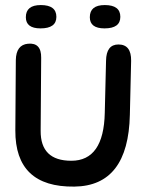

<svg xmlns="http://www.w3.org/2000/svg" viewBox="-20 -688 560 740"><path d="M480.5 -245.6 485.4 -453.6Q486.3 -516.6 436.5 -516.6Q389.6 -516.6 388.7 -453.6L383.8 -252.9Q379.9 -68.4 254.9 -68.4Q135.7 -68.4 136.7 -184.1L138.7 -465.3Q139.6 -524.4 87.9 -519.5Q42 -515.1 41 -456.5L39.1 -185.5Q38.1 34.2 266.6 31.2Q474.6 28.8 480.5 -245.6ZM383.8 -668.5Q326.2 -668.5 326.2 -621.6Q326.2 -578.6 382.8 -578.6Q443.8 -578.6 443.8 -623Q443.8 -668.5 383.8 -668.5ZM137.2 -668.5Q79.6 -668.5 79.6 -621.6Q79.6 -578.6 136.2 -578.6Q197.3 -578.6 197.3 -623Q197.3 -668.5 137.2 -668.5Z"/></svg>

Font: Comic Relief
Style: Regular
Weight: 400
Designer: Jeff Davis
Foundry: Loudifier
Version: Version 1.200; ttfautohint (v1.8.4.7-5d5b)